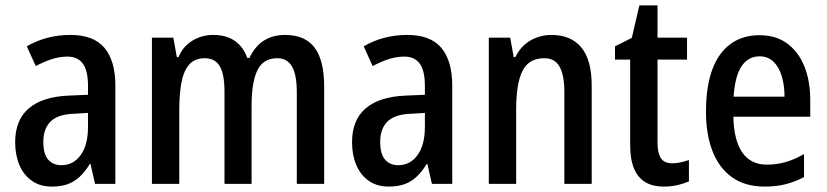

<svg xmlns="http://www.w3.org/2000/svg" viewBox="-20 -679 3053 709"><path d="M240 -550Q326 -550 366 -502Q406 -454 406 -363V0H331L314 -74H312Q295 -46 275 -27Q255 -8 230 1Q205 10 171 10Q128 10 97.5 -11.5Q67 -33 51.5 -70Q36 -107 36 -154Q36 -236 86.5 -279Q137 -322 234 -326L305 -329V-361Q305 -418 286 -444Q267 -470 229 -470Q201 -470 172.5 -461Q144 -452 112 -435L79 -508Q115 -529 155.5 -539.5Q196 -550 240 -550ZM254 -259Q194 -257 167 -230.5Q140 -204 140 -155Q140 -110 158 -89.5Q176 -69 207 -69Q251 -69 278 -106.5Q305 -144 305 -211V-262Z M1033 -550Q1106 -550 1141.5 -503.5Q1177 -457 1177 -359V0H1076V-337Q1076 -404 1058 -434Q1040 -464 1004 -464Q952 -464 930.5 -419.5Q909 -375 909 -289V0H809V-340Q809 -405 791.5 -434.5Q774 -464 736 -464Q699 -464 678.5 -440.5Q658 -417 650 -374Q642 -331 642 -274V0H541V-540H620L633 -468H639Q651 -496 670 -513.5Q689 -531 714 -540.5Q739 -550 767 -550Q817 -550 848.5 -527Q880 -504 893 -465H901Q922 -509 955 -529.5Q988 -550 1033 -550Z M1484 -550Q1570 -550 1610 -502Q1650 -454 1650 -363V0H1575L1558 -74H1556Q1539 -46 1519 -27Q1499 -8 1474 1Q1449 10 1415 10Q1372 10 1341.5 -11.5Q1311 -33 1295.5 -70Q1280 -107 1280 -154Q1280 -236 1330.5 -279Q1381 -322 1478 -326L1549 -329V-361Q1549 -418 1530 -444Q1511 -470 1473 -470Q1445 -470 1416.5 -461Q1388 -452 1356 -435L1323 -508Q1359 -529 1399.5 -539.5Q1440 -550 1484 -550ZM1498 -259Q1438 -257 1411 -230.5Q1384 -204 1384 -155Q1384 -110 1402 -89.5Q1420 -69 1451 -69Q1495 -69 1522 -106.5Q1549 -144 1549 -211V-262Z M2016 -550Q2088 -550 2126.5 -504Q2165 -458 2165 -362V0H2064V-339Q2064 -401 2046.5 -432.5Q2029 -464 1990 -464Q1933 -464 1909.5 -417.5Q1886 -371 1886 -273V0H1785V-540H1864L1877 -468H1883Q1896 -495 1916 -513Q1936 -531 1962 -540.5Q1988 -550 2016 -550Z M2462 -76Q2478 -76 2493.5 -79.5Q2509 -83 2524 -88V-9Q2505 -1 2482 4.5Q2459 10 2430 10Q2391 10 2363.5 -6Q2336 -22 2321.5 -56Q2307 -90 2307 -144V-459H2251V-508L2313 -539L2341 -659H2408V-540H2517V-459H2408V-151Q2408 -114 2420.5 -95Q2433 -76 2462 -76Z M2784 -549Q2846 -549 2887.5 -518Q2929 -487 2950.5 -433.5Q2972 -380 2972 -309V-248H2688Q2690 -161 2721 -116Q2752 -71 2812 -71Q2848 -71 2881 -80.5Q2914 -90 2949 -110V-25Q2917 -8 2882 1Q2847 10 2804 10Q2731 10 2683 -24.5Q2635 -59 2611 -121Q2587 -183 2587 -266Q2587 -359 2610 -421.5Q2633 -484 2677.5 -516.5Q2722 -549 2784 -549ZM2785 -471Q2743 -471 2718.5 -434.5Q2694 -398 2689 -322H2877Q2877 -363 2867 -397Q2857 -431 2836.5 -451Q2816 -471 2785 -471Z"/></svg>

Font: Noto Sans Bengali Condensed Medium
Style: Regular
Weight: 500
Width: 3
Designer: Jelle Bosma - Monotype Design Team
Foundry: Monotype Imaging Inc.
Version: Version 2.003